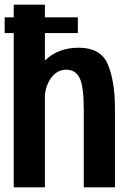

<svg xmlns="http://www.w3.org/2000/svg" viewBox="-26 -805 540 825"><path d="M-6 -663V-730.5H33V-785H167V-730.5H308.5V-663H167V-545Q224 -600 311.5 -600Q408.5 -600 438.2 -526.5Q468 -453 468 -338V0H334V-333.5Q334 -435 316 -470.2Q298 -505.5 258.5 -505.5Q218.5 -505.5 192 -468Q172 -439.5 167 -398.5V0H33V-663Z"/></svg>

Font: Anybody SemiBold
Style: Regular
Weight: 600
Designer: Tyler Finck
Foundry: Etcetera Type Company
Version: Version 1.010; ttfautohint (v1.8.3) -l 8 -r 50 -G 200 -x 14 